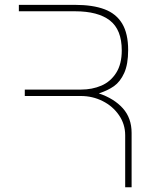

<svg xmlns="http://www.w3.org/2000/svg" viewBox="-20 -770 640 790"><path d="M57.6 -750H288.6Q361.8 -750 409.9 -731.9Q458 -713.9 482.7 -672.9Q507.3 -631.8 507.3 -564Q507.3 -505.4 491 -469.5Q474.6 -433.6 449 -415.5Q423.3 -397.5 386.7 -385.7Q449.2 -364.7 485.4 -324.5Q521.5 -284.2 521.5 -223.1V0.5H495.1V-213.4Q495.1 -258.8 469.7 -295.9Q444.3 -333 402.6 -354Q360.8 -375 313 -375H82V-401.4H313Q359.4 -401.4 397.2 -417.7Q435.1 -434.1 458 -470.2Q481 -506.3 481 -562.5Q481 -647.9 432.1 -685.8Q383.3 -723.6 288.6 -723.6H57.6Z"/></svg>

Font: Mardoto Thin
Style: Regular
Weight: 250
Designer: Christian Robertson, Vahan Hovhannisyan
Foundry: Google
Version: Version 1.000